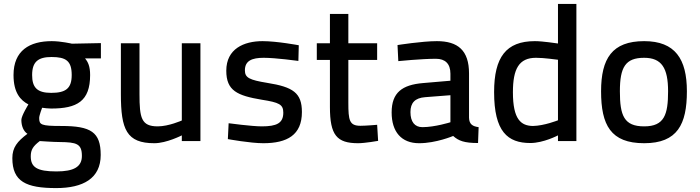

<svg xmlns="http://www.w3.org/2000/svg" viewBox="-20 -720 3571 980"><path d="M267 240C404 240 494 191 494 71C494 -46 444 -77 293 -77C189 -77 180 -83 180 -118C180 -131 195 -170 195 -170C205 -168 231 -166 241 -166C373 -166 440 -203 440 -337C440 -382 429 -404 414 -422H495V-500L347 -497C347 -497 292 -510 244 -510C131 -510 49 -462 49 -337C49 -246 85 -208 125 -187C125 -187 89 -129 89 -108C89 -77 100 -50 120 -37C68 2 43 33 43 87C43 207 113 240 267 240ZM285 5C370 6 398 13 398 76C398 132 356 155 268 155C168 155 137 133 137 78C137 44 149 26 183 0C183 0 252 5 285 5ZM241 -246C168 -246 144 -275 144 -337C144 -405 175 -429 243 -429C317 -429 346 -409 346 -337C346 -268 315 -246 241 -246Z M908 -499V-105C908 -105 841 -75 785 -75C701 -75 692 -118 692 -240V-499H597V-239C597 -59 626 11 768 11C830 11 908 -29 908 -29V0H1003V-499Z M1505 -489C1505 -489 1394 -510 1320 -510C1225 -510 1135 -471 1135 -359C1135 -257 1191 -232 1316 -211C1405 -197 1426 -187 1426 -145C1426 -91 1392 -75 1316 -75C1265 -75 1147 -91 1147 -91L1143 -10C1143 -10 1257 11 1324 11C1446 11 1521 -31 1521 -148C1521 -246 1476 -276 1344 -297C1253 -312 1230 -323 1230 -361C1230 -410 1266 -425 1326 -425C1388 -425 1503 -409 1503 -409Z M1905 -414V-499H1758V-649H1664V-499H1597V-414H1664V-174C1664 -30 1699 11 1808 11C1843 11 1910 -1 1910 -1L1905 -83C1905 -83 1848 -78 1820 -78C1763 -78 1758 -106 1758 -196V-414Z M2374 -345C2374 -463 2317 -510 2210 -510C2134 -510 2009 -490 2009 -490L2013 -408C2013 -408 2131 -420 2205 -420C2252 -420 2279 -395 2279 -344V-308L2139 -296C2033 -287 1979 -248 1979 -146C1979 -47 2029 11 2119 11C2206 11 2293 -26 2293 -26C2321 -1 2350 10 2420 10L2423 -71C2393 -75 2375 -85 2374 -119ZM2279 -234V-96C2279 -96 2200 -71 2136 -71C2097 -71 2075 -98 2075 -148C2075 -195 2098 -220 2150 -224Z M2922 -700H2828V-498C2818 -499 2751 -510 2710 -510C2563 -510 2502 -428 2502 -250C2502 -48 2571 10 2687 10C2754 10 2828 -29 2828 -29V0H2922ZM2700 -77C2640 -78 2598 -109 2598 -249C2598 -369 2629 -425 2716 -425C2758 -425 2817 -416 2828 -415V-106C2828 -106 2758 -78 2700 -77Z M3268 -510C3104 -510 3048 -421 3048 -254C3048 -82 3097 11 3268 11C3438 11 3486 -86 3486 -254C3486 -419 3426 -510 3268 -510ZM3268 -75C3165 -75 3144 -130 3144 -254C3144 -377 3172 -425 3268 -425C3357 -425 3390 -373 3390 -254C3390 -135 3371 -75 3268 -75Z"/></svg>

Font: TitilliumText22L
Style: 600 wt
Weight: 600
Designer: Campivisivi
Foundry: Campivisivi
Version: 1.000